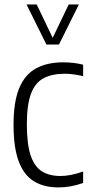

<svg xmlns="http://www.w3.org/2000/svg" viewBox="-20 -828 401 858"><path d="M241 9.5Q176.5 9.5 131.8 -17.8Q87 -45 63.8 -106.5Q40.5 -168 40.5 -270.5Q40.5 -373.5 66.2 -434.8Q92 -496 141.8 -522.8Q191.5 -549.5 263 -549.5Q284 -549.5 306.8 -547Q329.5 -544.5 351.5 -539V-487.5Q328 -493.5 306.5 -496Q285 -498.5 270.5 -498.5Q212.5 -498.5 174.8 -478.5Q137 -458.5 118.5 -409.2Q100 -360 100 -272.5Q100 -184 117 -133.5Q134 -83 167.5 -62.2Q201 -41.5 250.5 -41.5Q271.5 -41.5 296.5 -46.2Q321.5 -51 351.5 -61.5V-10.5Q322.5 0 295 4.8Q267.5 9.5 241 9.5ZM187.5 -629 98.5 -808H144L215.5 -659L287 -808H332.5L243.5 -629Z"/></svg>

Font: Encode Sans Condensed Condensed Light
Style: Regular
Weight: 300
Width: 3
Designer: Multiple Designers
Foundry: Impallari Type
Version: Version 3.000; ttfautohint (v1.8.3) -l 8 -r 50 -G 200 -x 14 